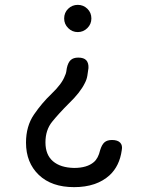

<svg xmlns="http://www.w3.org/2000/svg" viewBox="-20 -580 640 790"><path d="M356 -504Q356 -481 339.5 -464.5Q323 -448 300 -448Q277 -448 260.5 -464.5Q244 -481 244 -504Q244 -528 260.5 -544Q277 -560 300 -560Q323 -560 339.5 -544Q356 -528 356 -504ZM481 38Q472 103 431 141Q377 190 285 190Q192 190 139.5 139.5Q87 89 87 7Q87 -61 120 -109Q153 -157 192 -194Q235 -235 247 -268Q251 -276 252.5 -284Q254 -292 255 -300Q260 -323 271 -333Q282 -343 302 -343Q325 -343 335 -332Q345 -321 344 -300Q342 -285 339.5 -269Q337 -253 329 -238Q310 -199 263 -154Q222 -113 194.5 -79Q167 -45 167 6Q167 57 198 83.5Q229 110 285 111Q338 111 366 87Q384 72 392 38Q399 15 410 5.5Q421 -4 441 -4Q464 -4 474.5 7Q485 18 481 38Z"/></svg>

Font: Maple Mono NL Light
Style: Regular
Weight: 300
Monospace: yes
Designer: subframe7536
Version: Version 7.000